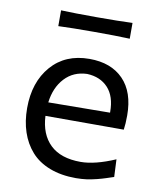

<svg xmlns="http://www.w3.org/2000/svg" viewBox="-80 -757 688 831"><g transform="rotate(10 263.5 -341.0)"><path d="M435.1 -692.9V-623.5Q376 -626 277.8 -626Q180.2 -626 121.1 -623.5V-692.9Q180.2 -690.4 277.8 -690.4Q376 -690.4 435.1 -692.9ZM481.9 -294.4Q481.9 -257.3 478 -231.4H133.8Q137.7 -150.4 184.1 -106Q230.5 -61.5 317.9 -61.5Q380.9 -61.5 469.2 -99.6L472.7 -22.5Q471.2 -22 457.5 -17.6Q443.8 -13.2 439.7 -11.7Q435.5 -10.3 422.1 -6.3Q408.7 -2.4 401.4 -0.7Q394 1 380.9 3.9Q367.7 6.8 357.7 8.1Q347.7 9.3 335 10.3Q322.3 11.2 310.1 11.2Q244.6 11.2 194.3 -8.3Q144 -27.8 112.8 -63.2Q81.5 -98.6 65.7 -146Q49.8 -193.4 49.8 -251Q49.8 -365.2 111.6 -436.3Q173.3 -507.3 279.3 -507.3Q374.5 -507.3 428.2 -452.1Q481.9 -397 481.9 -294.4ZM280.3 -441.4Q220.2 -439.5 182.1 -398.4Q144 -357.4 135.7 -291L406.7 -293.5V-296.9Q406.7 -365.2 372.6 -402.1Q338.4 -439 280.3 -441.4Z"/></g></svg>

Font: Commissioner Flair
Style: Regular
Weight: 400
Designer: Kostas Bartsokas
Foundry: Kostas Bartsokas
Version: Version 1.000